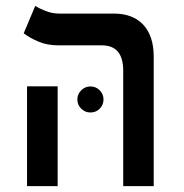

<svg xmlns="http://www.w3.org/2000/svg" viewBox="-20 -632 626 652"><path d="M398.4 0V-392.1Q398.4 -478 325.7 -478H178.2Q140.6 -478 111.1 -490.5Q81.5 -502.9 60.5 -519L99.6 -611.8Q110.8 -604.5 133.8 -595.2Q156.7 -585.9 181.2 -585.9H366.2Q431.2 -585.9 466.6 -547.9Q502 -509.8 502 -439.5V0ZM71.8 0V-338.9H175.8V0ZM287.1 -250Q269 -250 255.9 -262.9Q242.7 -275.9 242.7 -293.9Q242.7 -312.5 255.9 -325.4Q269 -338.4 287.1 -338.4Q305.7 -338.4 318.6 -325.4Q331.5 -312.5 331.5 -293.9Q331.5 -275.9 318.6 -262.9Q305.7 -250 287.1 -250Z"/></svg>

Font: Cascadia Mono Medium
Style: Regular
Weight: 500
Monospace: yes
Designer: Aaron Bell
Foundry: Saja Typeworks
Version: Version 2407.024